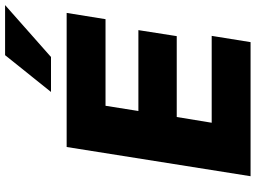

<svg xmlns="http://www.w3.org/2000/svg" viewBox="-142 -838 981 736"><g transform="rotate(-90 348.0 -470.5)"><path d="M40 0 152 -705H666L642 -556H310L290 -430H600L577 -283H267L245 -149H578L554 0ZM363 -765 504 -941H696L497 -765Z"/></g></svg>

Font: Nunito Sans 8pt Black
Style: Italic
Weight: 900
Italic angle: -9°
Version: Version 3.101;gftools[0.9.27]